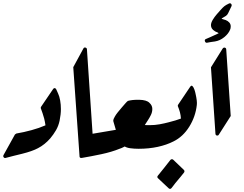

<svg xmlns="http://www.w3.org/2000/svg" viewBox="-29 -983 1518 1195"><path d="M301 -428Q305 -435 311.5 -434.5Q318 -434 321 -427L333 -400Q341 -383 345.5 -357.5Q350 -332 350 -304Q350 -288 348 -270Q346 -252 342 -232Q335 -199 319.5 -172.5Q304 -146 284 -122Q250 -83 208 -61Q173 -42 109 -26Q81 -19 56 -13Q31 -7 6 0Q-1 2 -6 -4Q-11 -10 -7 -18L64 -146L73 -152Q120 -160 167.5 -173Q215 -186 254 -203Q253 -214 250.5 -224.5Q248 -235 246 -245Q241 -262 236 -278Q231 -294 225 -309Q224 -311 225 -314.5Q226 -318 227 -319Z M427 -565 490 -681Q494 -689 502.5 -687Q511 -685 512 -677L549 -124L488 -6Q484 1 475 0Q466 -1 466 -11Z M715 -57Q666 -37 602.5 -23.5Q539 -10 480 0Q464 2 466 -14L487 -132Q489 -140 497 -142Q546 -150 594.5 -158.5Q643 -167 692 -175L677 -226Q676 -228 676 -231Q676 -242 686 -258Q692 -269 704 -284Q716 -299 729 -314Q742 -329 749 -337Q761 -351 767 -355Q792 -362 828 -362H837Q884 -361 901 -343Q919 -327 919 -305Q919 -285 910 -267Q901 -249 893 -237L844 -161Q826 -132 799.5 -108.5Q773 -85 743 -69Q736 -65 728.5 -62Q721 -59 715 -57Z M1115 74Q1122 81 1117 90Q1107 103 1097 115Q1087 127 1077 139Q1067 151 1062 157Q1057 163 1052.5 169.5Q1048 176 1038 188Q1035 192 1030 192.5Q1025 193 1021 189L954 126Q947 119 953 111Q973 86 992.5 62Q1012 38 1031 13Q1034 9 1039.5 8Q1045 7 1049 11Z M1154 -442Q1162 -454 1169 -447Q1176 -440 1181 -425.5Q1186 -411 1188 -400Q1199 -352 1196 -330Q1188 -257 1149 -194.5Q1110 -132 1051 -103Q1008 -81 953 -69Q898 -57 834 -57Q806 -57 780.5 -60.5Q755 -64 738.5 -77Q722 -90 721 -117Q730 -151 739.5 -183Q749 -215 760 -244Q764 -251 771 -251Q779 -251 782 -243Q789 -218 822 -211Q855 -204 889 -204H903Q935 -204 965 -209.5Q995 -215 1021 -222Q1044 -228 1063 -233.5Q1082 -239 1097 -245Q1096 -265 1091 -284Q1086 -303 1078 -322Q1077 -324 1078 -327.5Q1079 -331 1080 -332Z M1391 -901Q1386 -890 1377 -884Q1368 -878 1357 -872Q1355 -871 1353.5 -870Q1352 -869 1350 -867Q1355 -864 1363 -862Q1371 -860 1376 -858Q1389 -853 1398 -843Q1407 -833 1407 -819Q1407 -806 1403 -798Q1393 -773 1366.5 -751.5Q1340 -730 1309 -725Q1296 -724 1284 -721.5Q1272 -719 1259 -717Q1250 -716 1246.5 -726Q1243 -736 1252 -740L1273 -749Q1287 -756 1303 -762.5Q1319 -769 1332 -776Q1327 -781 1320.5 -783Q1314 -785 1308 -789Q1284 -803 1284 -826Q1284 -841 1295 -859.5Q1306 -878 1320.5 -894.5Q1335 -911 1343 -920Q1358 -937 1367.5 -944.5Q1377 -952 1396 -961Q1404 -965 1409.5 -959Q1415 -953 1412 -945Z M1284 -564 1357 -681Q1362 -688 1370 -686.5Q1378 -685 1379 -676L1407 -261L1333 -145Q1329 -138 1321 -139.5Q1313 -141 1312 -150Z"/></svg>

Font: Aref Ruqaa Ink
Style: Bold
Weight: 700
Designer: Abdullah Aref
Version: Version 1.005